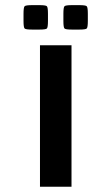

<svg xmlns="http://www.w3.org/2000/svg" viewBox="-20 -709 423 729"><path d="M253.4 -596.7Q229 -596.7 224.9 -600.8Q220.7 -605 220.7 -629.4V-656.7Q220.7 -681.2 224.9 -685.3Q229 -689.5 253.4 -689.5H280.8Q305.2 -689.5 309.3 -685.3Q313.5 -681.2 313.5 -656.7V-629.4Q313.5 -605 309.3 -600.8Q305.2 -596.7 280.8 -596.7ZM102.1 -596.7Q77.6 -596.7 73.5 -600.8Q69.3 -605 69.3 -629.4V-656.7Q69.3 -681.2 73.5 -685.3Q77.6 -689.5 102.1 -689.5H129.4Q153.8 -689.5 158 -685.3Q162.1 -681.2 162.1 -656.7V-629.4Q162.1 -605 158 -600.8Q153.8 -596.7 129.4 -596.7ZM251.5 0H131.8V-537.1H251.5Z"/></svg>

Font: Squarish Sans CT
Style: RegularSC
Weight: 400
Version: Version 0.9